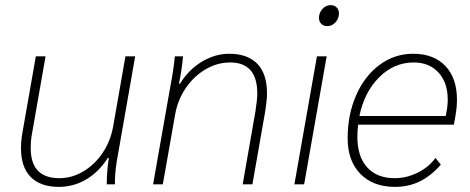

<svg xmlns="http://www.w3.org/2000/svg" viewBox="-20 -720 1837 750"><path d="M62 -141Q62 -170 68 -204L120 -500H158L105 -198Q100 -172 100 -141Q100 -24 212 -24Q261 -24 305.5 -50.5Q350 -77 381 -123Q412 -169 422 -226L470 -500H508L436 -89Q428 -39 429 0H397Q397 -48 405 -103H401Q366 -48 316.5 -19Q267 10 210 10Q138 10 100 -28.5Q62 -67 62 -141Z M645 -380Q659 -453 663 -500H695Q690 -445 679 -393H683Q717 -448 768.5 -479Q820 -510 875 -510Q947 -510 985 -471Q1023 -432 1023 -355Q1023 -329 1016 -285L966 0H928L978 -286Q985 -332 985 -355Q985 -476 879 -476Q829 -476 783.5 -449.5Q738 -423 706 -376.5Q674 -330 664 -272L616 0H578Z M1226 -650Q1226 -670 1239.5 -685Q1253 -700 1272 -700Q1286 -700 1295 -691Q1304 -682 1304 -668Q1304 -648 1290.5 -633Q1277 -618 1258 -618Q1244 -618 1235 -627Q1226 -636 1226 -650ZM1218 -500H1256L1168 0H1130Z M1765 -330Q1765 -300 1759 -267L1753 -233H1379Q1376 -209 1376 -185Q1376 -109 1414 -66.5Q1452 -24 1522 -24Q1568 -24 1611.5 -45.5Q1655 -67 1681 -103L1702 -77Q1664 -33 1620 -11.5Q1576 10 1523 10Q1437 10 1387.5 -41Q1338 -92 1338 -180Q1338 -272 1371 -347.5Q1404 -423 1462.5 -466.5Q1521 -510 1594 -510Q1674 -510 1719.5 -462.5Q1765 -415 1765 -330ZM1729 -331Q1729 -397 1693 -436.5Q1657 -476 1596 -476Q1519 -476 1461 -418Q1403 -360 1384 -267H1721L1723 -277Q1729 -306 1729 -331Z"/></svg>

Font: Sarabun Thin
Style: Italic
Weight: 250
Italic angle: -10°
Designer: Suppakit Chalermlarp | Katatrad Co.,Ltd.
Foundry: Cadson Demak Co.,Ltd.
Version: Version 1.000; ttfautohint (v1.6)